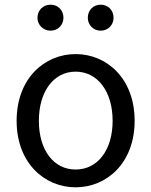

<svg xmlns="http://www.w3.org/2000/svg" viewBox="-20 -787 646 820"><path d="M303 13C436 13 555 -91 555 -271C555 -452 436 -556 303 -556C170 -556 51 -452 51 -271C51 -91 170 13 303 13ZM303 -63C209 -63 146 -146 146 -271C146 -396 209 -481 303 -481C397 -481 461 -396 461 -271C461 -146 397 -63 303 -63ZM196 -656C228 -656 251 -681 251 -711C251 -743 228 -767 196 -767C164 -767 140 -743 140 -711C140 -681 164 -656 196 -656ZM410 -656C442 -656 465 -681 465 -711C465 -743 442 -767 410 -767C378 -767 355 -743 355 -711C355 -681 378 -656 410 -656Z"/></svg>

Font: Kinto Sans
Style: Regular
Weight: 400
Designer: Authors: Ryoko NISHIZUKA  (kana & ideographs); Paul D. Hunt (Latin, Greek & Cyrillic); Wenlong ZHANG  (bopomofo); Sandol
Foundry: Adobe Systems Incorporated, ookami Inc.
Version: Version 0.001